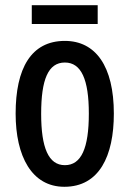

<svg xmlns="http://www.w3.org/2000/svg" viewBox="-20 -707 498 737"><path d="M355 -687H102V-615H355ZM417 -271C417 -453 347 -550 229 -550C99 -550 40 -444 40 -271C40 -107 102 10 227 10C361 10 417 -108 417 -271ZM138 -270C138 -402 165 -467 229 -467C292 -467 321 -402 321 -271C321 -138 292 -73 229 -73C166 -73 138 -140 138 -270Z"/></svg>

Font: Noto Sans Khmer ExtraCondensed Medium
Style: Regular
Weight: 500
Width: 2
Designer: Danh Hong and the Monotype Design Team
Foundry: Monotype Imaging Inc.
Version: Version 2.004